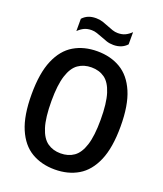

<svg xmlns="http://www.w3.org/2000/svg" viewBox="-168 -1042 981 1159"><g transform="rotate(20 323.0 -462.0)"><path d="M322.5 9.5Q237 9.5 172.8 -28.5Q108.5 -66.5 72.8 -150Q37 -233.5 37 -370Q37 -506.5 72.8 -590Q108.5 -673.5 172.8 -711.5Q237 -749.5 322.5 -749.5Q408 -749.5 472.2 -711.5Q536.5 -673.5 572.5 -590Q608.5 -506.5 608.5 -370Q608.5 -233.5 572.5 -150Q536.5 -66.5 472.2 -28.5Q408 9.5 322.5 9.5ZM322.5 -94Q372 -94 407.5 -119Q443 -144 462.2 -203.8Q481.5 -263.5 481.5 -367Q481.5 -473.5 462.2 -534.5Q443 -595.5 407.5 -620.8Q372 -646 322.5 -646Q273.5 -646 237.8 -621Q202 -596 182.8 -536.2Q163.5 -476.5 163.5 -373Q163.5 -266.5 182.8 -205.5Q202 -144.5 237.8 -119.2Q273.5 -94 322.5 -94ZM398 -818Q374.5 -818 354 -824.8Q333.5 -831.5 314.5 -839.5Q297.5 -846 280.5 -851.8Q263.5 -857.5 246 -857.5Q219 -857.5 199.2 -848.2Q179.5 -839 160.5 -820.5V-899.5Q176.5 -917 197.5 -925.8Q218.5 -934.5 247 -934.5Q270.5 -934.5 291 -927.8Q311.5 -921 330.5 -913Q347.5 -906 364.5 -900.2Q381.5 -894.5 399 -894.5Q426 -894.5 445.8 -903.8Q465.5 -913 484.5 -931.5V-853Q452.5 -818 398 -818Z"/></g></svg>

Font: Encode Sans Cnd SmBold
Style: Regular
Weight: 600
Width: 3
Designer: Multiple Designers
Foundry: Impallari Type
Version: Version 3.002; ttfautohint (v1.8.3) -l 8 -r 50 -G 200 -x 14 